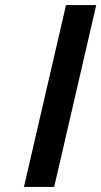

<svg xmlns="http://www.w3.org/2000/svg" viewBox="-20 -742 402 762"><path d="M195 0 362 -722H242L75 0Z"/></svg>

Font: Perun SemiBold Italic
Style: Regular
Weight: 400
Italic angle: -12°
Foundry: Copyright (c) Stefan Peev, Context Ltd, 2016
Version: Version 1.026